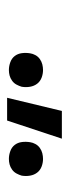

<svg xmlns="http://www.w3.org/2000/svg" viewBox="153 -947 194 540"><g transform="rotate(90 250.0 -677.0)"><path d="M427 -605Q416 -605 405 -609Q394 -613 387.5 -621.5Q381 -630 379.5 -641.5Q378 -653 380 -665Q381 -672 385 -679.5Q389 -687 396 -692Q403 -697 411 -699Q419 -701 427 -701Q438 -701 448.5 -697Q459 -693 465.5 -684.5Q472 -676 474 -664.5Q476 -653 474 -641Q472 -634 468 -626.5Q464 -619 457 -614Q450 -609 442.5 -607Q435 -605 427 -605ZM177 -605Q166 -605 155 -609Q144 -613 137.5 -621.5Q131 -630 129.5 -641.5Q128 -653 130 -665Q131 -672 135 -679.5Q139 -687 146 -692Q153 -697 161 -699Q169 -701 177 -701Q188 -701 198.5 -697Q209 -693 215.5 -684.5Q222 -676 224 -664.5Q226 -653 224 -641Q222 -634 218 -626.5Q214 -619 207 -614Q200 -609 192.5 -607Q185 -605 177 -605ZM255 -600 292 -754H370L319 -600Z"/></g></svg>

Font: Iosevka Term Curly Oblique
Style: Regular
Weight: 400
Italic angle: -9°
Designer: Belleve Invis
Foundry: Belleve Invis
Version: Version 32.3.0